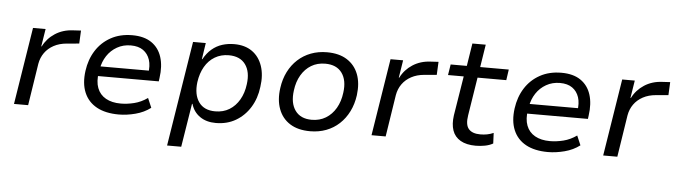

<svg xmlns="http://www.w3.org/2000/svg" viewBox="-49 -847 4331 1231"><g transform="rotate(5 2116.0 -231.0)"><path d="M53 0 132 -496H213L195 -383H198Q224 -435 274 -467.5Q324 -500 389 -503L440 -506L436 -422L357 -415Q309 -411 273 -391.5Q237 -372 215 -341Q193 -310 186 -270L144 0Z M728 9Q642 9 585.5 -22Q529 -53 504.5 -111.5Q480 -170 491 -251Q501 -325 537 -382Q573 -439 632.5 -472Q692 -505 771 -505Q847 -505 894.5 -472.5Q942 -440 960.5 -382Q979 -324 968 -247L965 -225H554L564 -288H916L893 -266Q902 -320 889.5 -358Q877 -396 846.5 -417.5Q816 -439 767 -439Q718 -439 678.5 -416.5Q639 -394 614 -356Q589 -318 581 -270L577 -250Q567 -190 583 -148Q599 -106 638 -84Q677 -62 734 -62Q776 -62 820.5 -73Q865 -84 906 -113L932 -52Q890 -20 834.5 -5.5Q779 9 728 9Z M1054 180 1162 -496H1244L1228 -391H1231Q1253 -431 1283 -456.5Q1313 -482 1349.5 -493.5Q1386 -505 1427 -505Q1496 -505 1542 -472.5Q1588 -440 1608 -381.5Q1628 -323 1617 -247Q1608 -172 1572.5 -114.5Q1537 -57 1481 -24Q1425 9 1352 9Q1291 9 1249.5 -20Q1208 -49 1193 -100H1190L1145 180ZM1342 -65Q1394 -65 1433 -89Q1472 -113 1497 -156Q1522 -199 1529 -256Q1540 -336 1505.5 -383.5Q1471 -431 1398 -431Q1348 -431 1308.5 -407.5Q1269 -384 1244.5 -341.5Q1220 -299 1212 -242Q1202 -161 1236 -113Q1270 -65 1342 -65Z M1959 9Q1881 9 1829.5 -23.5Q1778 -56 1756 -115Q1734 -174 1745 -251Q1753 -309 1776.5 -355.5Q1800 -402 1836.5 -435.5Q1873 -469 1920.5 -487Q1968 -505 2024 -505Q2102 -505 2153 -472.5Q2204 -440 2226 -382.5Q2248 -325 2238 -247Q2230 -189 2206.5 -142Q2183 -95 2146.5 -61Q2110 -27 2062.5 -9Q2015 9 1959 9ZM1963 -65Q2014 -65 2053.5 -89Q2093 -113 2118 -156Q2143 -199 2150 -256Q2161 -336 2126.5 -383.5Q2092 -431 2019 -431Q1968 -431 1929 -407.5Q1890 -384 1865 -341.5Q1840 -299 1833 -242Q1822 -161 1856.5 -113Q1891 -65 1963 -65Z M2354 0 2433 -496H2514L2496 -383H2499Q2525 -435 2575 -467.5Q2625 -500 2690 -503L2741 -506L2737 -422L2658 -415Q2610 -411 2574 -391.5Q2538 -372 2516 -341Q2494 -310 2487 -270L2445 0Z M3025 9Q2965 9 2927 -13Q2889 -35 2875 -75.5Q2861 -116 2869 -173L2910 -427H2809L2820 -496H2924L2947 -642H3033L3010 -496H3194L3184 -427H2999L2960 -181Q2950 -120 2973 -93Q2996 -66 3048 -66Q3071 -66 3092 -70Q3113 -74 3133 -83L3136 -15Q3113 -2 3083.5 3.5Q3054 9 3025 9Z M3490 9Q3404 9 3347.5 -22Q3291 -53 3266.5 -111.5Q3242 -170 3253 -251Q3263 -325 3299 -382Q3335 -439 3394.5 -472Q3454 -505 3533 -505Q3609 -505 3656.5 -472.5Q3704 -440 3722.5 -382Q3741 -324 3730 -247L3727 -225H3316L3326 -288H3678L3655 -266Q3664 -320 3651.5 -358Q3639 -396 3608.5 -417.5Q3578 -439 3529 -439Q3480 -439 3440.5 -416.5Q3401 -394 3376 -356Q3351 -318 3343 -270L3339 -250Q3329 -190 3345 -148Q3361 -106 3400 -84Q3439 -62 3496 -62Q3538 -62 3582.5 -73Q3627 -84 3668 -113L3694 -52Q3652 -20 3596.5 -5.5Q3541 9 3490 9Z M3845 0 3924 -496H4005L3987 -383H3990Q4016 -435 4066 -467.5Q4116 -500 4181 -503L4232 -506L4228 -422L4149 -415Q4101 -411 4065 -391.5Q4029 -372 4007 -341Q3985 -310 3978 -270L3936 0Z"/></g></svg>

Font: Nunito Sans 7pt
Style: Italic
Weight: 400
Italic angle: -9°
Designer: Vernon Adams
Foundry: Vernon Adams
Version: Version 3.101;gftools[0.9.27]